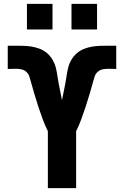

<svg xmlns="http://www.w3.org/2000/svg" viewBox="-20 -971 640 991"><path d="M227 0V-294Q212 -324 200.5 -355.5Q189 -387 178.5 -418.5Q168 -450 158.5 -482.5Q149 -515 140 -547V-548Q136 -562 131.5 -576Q127 -590 116 -600Q105 -610 90.5 -613Q76 -616 62 -616Q51 -616 41 -615.5Q31 -615 20 -615V-735Q30 -735 39 -735Q48 -735 57 -735Q79 -735 100.5 -734.5Q122 -734 143.5 -730.5Q165 -727 185.5 -719Q206 -711 222.5 -697Q239 -683 250.5 -664Q262 -645 267.5 -624Q273 -603 276 -581.5Q279 -560 283 -539Q287 -518 291.5 -496.5Q296 -475 300 -454Q304 -475 308.5 -496.5Q313 -518 317 -539Q321 -560 324 -581.5Q327 -603 332.5 -624Q338 -645 349.5 -664Q361 -683 377.5 -697Q394 -711 414.5 -719Q435 -727 456.5 -730.5Q478 -734 499.5 -734.5Q521 -735 543 -735Q552 -735 561 -735Q570 -735 580 -735V-615Q569 -615 559 -615.5Q549 -616 538 -616Q524 -616 509.5 -613Q495 -610 484 -600Q473 -590 468.5 -576Q464 -562 460 -548V-547Q451 -515 441.5 -482.5Q432 -450 421.5 -418.5Q411 -387 399.5 -355.5Q388 -324 373 -294V0ZM349 -819V-951H481V-819ZM119 -819V-951H251V-819Z"/></svg>

Font: Iosevka SS04 Heavy Extended
Style: Regular
Weight: 900
Width: 7
Monospace: yes
Designer: Belleve Invis
Foundry: Belleve Invis
Version: Version 19.0.0; ttfautohint (v1.8.4)